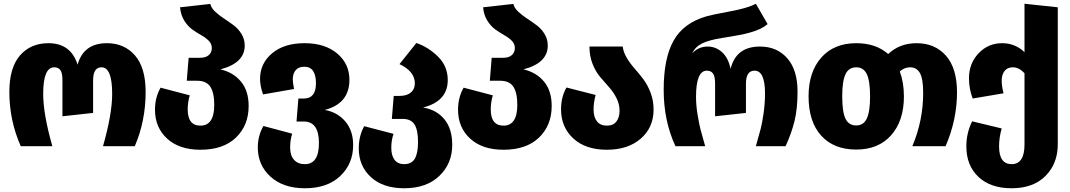

<svg xmlns="http://www.w3.org/2000/svg" viewBox="-20 -782 5723 1027"><path d="M91 0Q30 -138 30 -290Q30 -420 87 -485.5Q144 -551 239 -551Q359 -551 395 -436Q427 -551 552 -551Q645 -551 702 -485.5Q759 -420 759 -290Q759 -135 701 0H531Q580 -172 580 -280Q580 -422 523 -422Q478 -422 478 -352V-178L314 -160V-352Q314 -392 303 -407Q292 -422 270 -422Q211 -422 211 -280Q211 -172 260 0Z M1159 -411Q1228 -395 1269 -345.5Q1310 -296 1310 -215Q1310 -112 1242.5 -46.5Q1175 19 1052 19Q939 19 874 -40.5Q809 -100 809 -195Q809 -261 839 -313L995 -272Q984 -235 984 -197Q984 -110 1052 -110Q1126 -110 1126 -221Q1126 -286 1105 -318Q1084 -350 1035 -350H979L989 -473H1051Q1081 -473 1097 -487.5Q1113 -502 1113 -525Q1113 -547 1097 -563.5Q1081 -580 1057 -593.5Q1033 -607 1009 -624Q985 -641 966 -671Q947 -701 943 -743L1105 -761Q1110 -739 1131 -719.5Q1152 -700 1178 -683Q1204 -666 1229.5 -647Q1255 -628 1272 -600Q1289 -572 1289 -538Q1289 -445 1159 -411Z M1717 -194Q1785 -182 1827 -132.5Q1869 -83 1869 -6Q1869 94 1800 159.5Q1731 225 1611 225Q1495 225 1427 163Q1359 101 1359 7Q1359 -56 1389 -108L1543 -67Q1532 -34 1532 8Q1532 49 1552.5 72.5Q1573 96 1611 96Q1686 96 1686 -17Q1686 -132 1605 -132H1566L1576 -255H1605Q1670 -255 1670 -336Q1670 -425 1608 -425Q1577 -425 1561.5 -406.5Q1546 -388 1546 -357Q1546 -341 1553 -306L1387 -277Q1371 -323 1371 -360Q1371 -443 1435.5 -497Q1500 -551 1609 -551Q1718 -551 1783.5 -496Q1849 -441 1849 -355Q1849 -228 1717 -194Z M2243 -207Q2315 -195 2357 -144Q2399 -93 2399 -7Q2399 93 2330 159Q2261 225 2142 225Q2029 225 1964 165.5Q1899 106 1899 11Q1899 -54 1928 -107L2085 -66Q2073 -32 2073 9Q2073 50 2090.5 73Q2108 96 2142 96Q2182 96 2199 66.5Q2216 37 2216 -23Q2216 -87 2197 -116.5Q2178 -146 2134 -146H2076L2086 -269H2117Q2156 -269 2177.5 -287Q2199 -305 2199 -336Q2199 -400 2117 -439L2207 -552Q2270 -531 2322.5 -479.5Q2375 -428 2375 -354Q2375 -240 2243 -207Z M2780 -411Q2849 -395 2890 -345.5Q2931 -296 2931 -215Q2931 -112 2863.5 -46.5Q2796 19 2673 19Q2560 19 2495 -40.5Q2430 -100 2430 -195Q2430 -261 2460 -313L2616 -272Q2605 -235 2605 -197Q2605 -110 2673 -110Q2747 -110 2747 -221Q2747 -286 2726 -318Q2705 -350 2656 -350H2600L2610 -473H2672Q2702 -473 2718 -487.5Q2734 -502 2734 -525Q2734 -547 2718 -563.5Q2702 -580 2678 -593.5Q2654 -607 2630 -624Q2606 -641 2587 -671Q2568 -701 2564 -743L2726 -761Q2731 -739 2752 -719.5Q2773 -700 2799 -683Q2825 -666 2850.5 -647Q2876 -628 2893 -600Q2910 -572 2910 -538Q2910 -445 2780 -411Z M3311 -533Q3314 -504 3332 -473.5Q3350 -443 3374 -416Q3398 -389 3421 -358.5Q3444 -328 3460 -286Q3476 -244 3476 -196Q3476 -100 3407.5 -40.5Q3339 19 3226 19Q3112 19 3046.5 -41.5Q2981 -102 2981 -197Q2981 -263 3010 -314L3166 -274Q3155 -234 3155 -196Q3155 -156 3173 -133Q3191 -110 3226 -110Q3261 -110 3277.5 -132.5Q3294 -155 3294 -189Q3294 -225 3277.5 -257.5Q3261 -290 3237.5 -316Q3214 -342 3190 -370.5Q3166 -399 3149.5 -440.5Q3133 -482 3133 -533Z M3593 0Q3530 -135 3530 -302Q3530 -471 3583.5 -565.5Q3637 -660 3760 -695Q3792 -704 3886.5 -721.5Q3981 -739 4023 -762L4086 -653Q4068 -638 4046 -627.5Q4024 -617 3995.5 -609Q3967 -601 3947.5 -597Q3928 -593 3892 -587Q3856 -581 3843 -579Q3773 -568 3736 -550Q3699 -532 3683 -497Q3716 -533 3766 -533Q3808 -533 3841.5 -503.5Q3875 -474 3888 -414Q3917 -533 4045 -533Q4136 -533 4191 -470.5Q4246 -408 4246 -292Q4246 -199 4229.5 -133Q4213 -67 4182 0H4023Q4041 -64 4048.5 -91.5Q4056 -119 4064 -173.5Q4072 -228 4072 -282Q4072 -404 4016 -404Q3970 -404 3970 -334V-178L3805 -160V-334Q3805 -373 3794 -388.5Q3783 -404 3761 -404Q3703 -404 3703 -264Q3703 -218 3711.5 -167.5Q3720 -117 3726.5 -91.5Q3733 -66 3752 0Z M4883 -551Q4981 -551 5040 -484Q5099 -417 5099 -288Q5099 -142 5038 0H4860Q4918 -137 4918 -285Q4918 -361 4900.5 -391.5Q4883 -422 4848 -422Q4818 -422 4793 -400Q4815 -340 4815 -266Q4815 -136 4747 -59Q4679 18 4560 18Q4440 18 4372.5 -56.5Q4305 -131 4305 -267Q4305 -397 4373 -474Q4441 -551 4560 -551Q4665 -551 4731 -493Q4792 -551 4883 -551ZM4560 -111Q4599 -111 4616.5 -148Q4634 -185 4634 -266Q4634 -349 4616.5 -385.5Q4599 -422 4560 -422Q4520 -422 4502.5 -385Q4485 -348 4485 -267Q4485 -183 4502.5 -147Q4520 -111 4560 -111Z M5460 -762 5638 -743V-10Q5638 93 5572.5 159Q5507 225 5391 225Q5278 225 5213.5 164Q5149 103 5149 1Q5149 -71 5180 -133L5338 -95Q5324 -46 5324 1Q5324 96 5391 96Q5460 96 5460 -9V-390Q5431 -422 5398 -422Q5369 -422 5353.5 -402.5Q5338 -383 5338 -351Q5338 -321 5348 -283L5183 -255Q5163 -307 5163 -363Q5163 -443 5214.5 -497Q5266 -551 5340 -551Q5410 -551 5460 -503Z"/></svg>

Font: FiraGO ExtraBold
Style: Regular
Weight: 800
Designer: bBox Type
Foundry: bBox Type GmbH
Version: Version 1.001;PS 001.001;hotconv 1.0.88;makeotf.lib2.5.64775